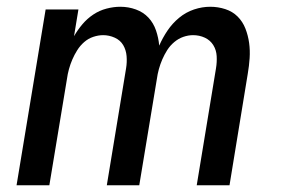

<svg xmlns="http://www.w3.org/2000/svg" viewBox="-20 -548 840 568"><path d="M29 0 115 -520H212L199 -441Q210 -460 224 -476.5Q238 -493 256 -505Q274 -517 295 -522.5Q316 -528 336 -528Q360 -528 382 -520Q404 -512 419 -496Q434 -480 441.5 -458Q449 -436 451 -413Q461 -436 475.5 -457.5Q490 -479 510 -495.5Q530 -512 554 -520Q578 -528 602 -528Q625 -528 646.5 -521Q668 -514 683 -499Q698 -484 706 -463.5Q714 -443 717 -421Q720 -399 718.5 -376Q717 -353 713 -330L659 0H562L619 -346Q622 -364 621 -382Q620 -400 611 -414.5Q602 -429 586 -436.5Q570 -444 551 -444Q537 -444 522.5 -439Q508 -434 495.5 -423.5Q483 -413 474.5 -399.5Q466 -386 460 -372Q454 -358 450 -343.5Q446 -329 444 -314L392 0H296L353 -346Q356 -364 354.5 -382Q353 -400 344.5 -414.5Q336 -429 319.5 -436.5Q303 -444 285 -444Q271 -444 256 -439Q241 -434 229 -423.5Q217 -413 208.5 -399.5Q200 -386 194 -372Q188 -358 184 -343.5Q180 -329 178 -314L126 0Z"/></svg>

Font: Iosevka Aile Medium Oblique
Style: Regular
Weight: 500
Italic angle: -9°
Designer: Belleve Invis
Foundry: Belleve Invis
Version: Version 31.1.0; ttfautohint (v1.8.4)